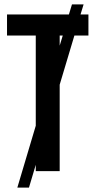

<svg xmlns="http://www.w3.org/2000/svg" viewBox="-20 -780 444 875"><path d="M143 0H252V-394L319 -618H383V-714H347L361 -760H308L294 -714H12V-618H143V-207L59 75H112L143 -29ZM252 -618H266L252 -572Z"/></svg>

Font: Noto Sans Display Condensed Medium
Style: Regular
Weight: 500
Width: 3
Designer: Monotype Design Team
Foundry: Monotype Imaging Inc.
Version: Version 1.900